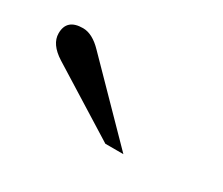

<svg xmlns="http://www.w3.org/2000/svg" viewBox="-48 -777 429 369"><g transform="rotate(30 166.5 -592.5)"><path d="M242 -507H202L48 -603Q18 -622 18 -646Q18 -678 54 -678Q75 -678 97 -655Z"/></g></svg>

Font: STIX Math
Style: Regular
Weight: 400
Designer: MicroPress Inc., with final additions and corrections provided by Coen Hoffman, Elsevier (retired)
Version: Version 1.1.1